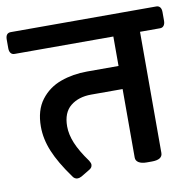

<svg xmlns="http://www.w3.org/2000/svg" viewBox="-105 -705 805 796"><g transform="rotate(-10 297.0 -307.0)"><path d="M625 -602.5V-565.9Q625 -553.2 619.4 -545.7Q613.8 -538.1 603.5 -538.1H519V-28.3Q519 0 474.1 0H452.6Q430.7 0 418.7 -7.6Q406.7 -15.1 406.7 -28.3V-316.9H274.4Q221.2 -316.9 187.3 -289.6Q153.3 -262.2 153.3 -204.1Q153.3 -170.4 168.7 -133.1Q184.1 -95.7 218.8 -47.9Q225.1 -37.6 225.1 -30.8Q225.1 -17.6 210 -9.8L175.8 10.7Q166.5 15.6 159.2 15.6Q145.5 15.6 137.2 1.5Q89.8 -64 67.9 -116.9Q45.9 -169.9 45.9 -221.7Q45.9 -291 78.6 -334Q111.3 -377 162.8 -395.5Q214.4 -414.1 274.4 -414.1H406.7V-538.1H-8.8Q-19.5 -538.1 -25.1 -545.4Q-30.8 -552.7 -30.8 -565.9V-602.5Q-30.8 -629.9 -8.8 -629.9H603.5Q613.8 -629.9 619.4 -622.8Q625 -615.7 625 -602.5Z"/></g></svg>

Font: Jaldi
Style: Bold
Weight: 400
Designer: Pablo Cosgaya and Nicolas Silva
Foundry: Omnibus-Type
Version: Version 1.007